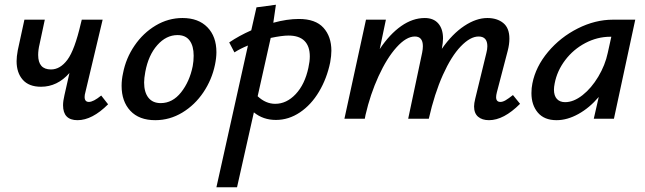

<svg xmlns="http://www.w3.org/2000/svg" viewBox="-20 -501 2721 810"><path d="M436 -61Q369 6 307 6Q246 6 246 -57Q246 -75 252 -100L273 -193Q222 -135 153 -135Q102 -135 76 -164.5Q50 -194 50 -243Q50 -262 55 -289L83 -418H169L147 -315Q141 -290 141 -269Q141 -208 195 -208Q234 -208 264.5 -249Q295 -290 321 -402L325 -418H413L340 -111Q337 -101 337 -92Q337 -71 355 -71Q374 -71 407 -98Z M493 -139Q493 -165 499 -192Q511 -255 547.5 -308.5Q584 -362 637 -393.5Q690 -425 750 -425Q817 -425 855 -386Q893 -347 893 -281Q893 -257 887 -228Q874 -165 838 -111.5Q802 -58 749 -26Q696 6 635 6Q567 6 530 -33.5Q493 -73 493 -139ZM793 -222Q797 -243 797 -266Q797 -307 780 -330Q763 -353 729 -353Q681 -353 643.5 -310.5Q606 -268 593 -198Q588 -171 588 -153Q588 -112 606 -89Q624 -66 658 -66Q708 -66 744 -111.5Q780 -157 793 -222Z M1378 -287Q1378 -266 1373 -238Q1359 -170 1326 -114.5Q1293 -59 1245.5 -27Q1198 5 1144 5Q1090 5 1051 -27L980 289H893L1026 -309Q994 -296 969 -280L947 -322Q988 -350 1040 -373L1062 -470L1144 -481L1133 -405Q1191 -421 1241 -421Q1311 -421 1344.5 -384Q1378 -347 1378 -287ZM1287 -263Q1287 -306 1264.5 -328.5Q1242 -351 1197 -351Q1170 -351 1122 -341L1067 -95Q1101 -63 1141 -63Q1189 -63 1227.5 -104Q1266 -145 1281 -215Q1287 -242 1287 -263Z M2174 -63Q2105 6 2043 6Q2014 6 1997 -8.5Q1980 -23 1980 -52Q1980 -65 1985 -85L2032 -278Q2036 -293 2036 -306Q2036 -347 1999 -347Q1964 -347 1924 -305.5Q1884 -264 1848.5 -185Q1813 -106 1789 0H1702L1761 -279Q1764 -294 1764 -306Q1764 -347 1730 -347Q1694 -347 1653 -301.5Q1612 -256 1577 -179.5Q1542 -103 1522 -16L1519 0H1433L1524 -418H1608L1582 -294Q1624 -357 1672.5 -391Q1721 -425 1772 -425Q1809 -425 1829 -402Q1849 -379 1849 -339Q1849 -322 1844 -295Q1888 -358 1938.5 -391.5Q1989 -425 2036 -425Q2077 -425 2103 -404Q2129 -383 2129 -338Q2129 -314 2122 -287L2076 -111Q2073 -99 2073 -91Q2073 -71 2091 -71Q2101 -71 2113 -78Q2125 -85 2144 -100Z M2660 -418 2570 0H2485L2506 -92Q2467 -46 2420 -20Q2373 6 2328 6Q2276 6 2249 -26Q2222 -58 2222 -108Q2222 -130 2226 -149Q2240 -220 2292 -282Q2344 -344 2417.5 -381Q2491 -418 2566 -418ZM2544 -278 2559 -346H2555Q2500 -346 2449.5 -319.5Q2399 -293 2364.5 -247.5Q2330 -202 2320 -149Q2317 -134 2317 -123Q2317 -97 2329.5 -83.5Q2342 -70 2364 -70Q2400 -70 2437.5 -99.5Q2475 -129 2504 -177.5Q2533 -226 2544 -278Z"/></svg>

Font: Ysabeau Semibold
Style: Italic
Weight: 600
Italic angle: -12°
Designer: Christian Thalmann (Catharsis Fonts)
Version: Version 0.003